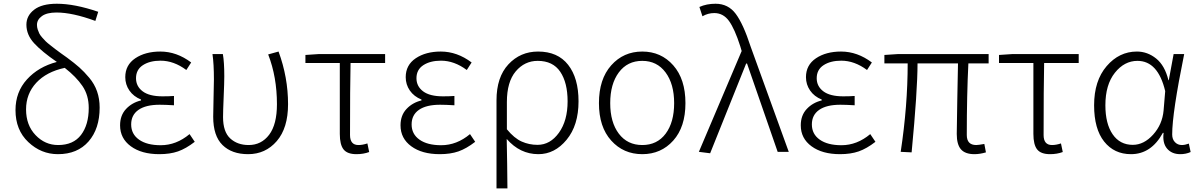

<svg xmlns="http://www.w3.org/2000/svg" viewBox="-20 -828 6532 1047"><path d="M296.9 -37.1Q379.9 -37.1 421.9 -92.3Q463.9 -147.5 463.9 -239.3Q463.9 -308.6 429.7 -358.9Q395.5 -409.2 333 -458Q233.4 -436.5 177.7 -376.5Q122.1 -316.4 122.1 -231.4Q122.1 -145.5 173.8 -91.3Q225.6 -37.1 296.9 -37.1ZM515.6 -763.7 500 -713.9Q375 -759.8 288.1 -759.8Q235.4 -759.8 208.5 -740.2Q181.6 -720.7 181.6 -692.4Q181.6 -679.7 185.5 -667.5Q189.5 -655.3 194.3 -645.5Q199.2 -635.7 210.4 -623Q221.7 -610.4 229.5 -602.5Q237.3 -594.7 254.9 -581.1Q272.5 -567.4 281.7 -560.1Q291 -552.7 313.5 -536.6Q335.9 -520.5 345.7 -513.7Q386.7 -483.4 412.6 -460.4Q438.5 -437.5 466.8 -403.8Q495.1 -370.1 509.3 -329.6Q523.4 -289.1 523.4 -241.2Q523.4 -126 462.9 -56.6Q402.3 12.7 295.9 12.7Q204.1 12.7 134.3 -53.2Q64.5 -119.1 64.5 -227.5Q64.5 -326.2 127 -395Q189.5 -463.9 290 -490.2Q209 -545.9 166.5 -591.8Q124 -637.7 124 -693.4Q124 -742.2 166 -774.9Q208 -807.6 290 -807.6Q386.7 -807.6 515.6 -763.7Z M848.6 12.7Q752 12.7 693.4 -30.3Q634.8 -73.2 634.8 -144.5Q634.8 -199.2 667.5 -233.9Q700.2 -268.6 749 -280.3V-285.2Q708 -301.8 685.5 -334.5Q663.1 -367.2 663.1 -407.2Q663.1 -473.6 717.8 -510.3Q772.5 -546.9 854.5 -546.9Q943.4 -546.9 1022.5 -487.3L996.1 -446.3Q927.7 -497.1 855.5 -497.1Q796.9 -497.1 759.3 -472.7Q721.7 -448.2 721.7 -401.4Q721.7 -357.4 757.8 -330.1Q793.9 -302.7 866.2 -302.7Q901.4 -302.7 928.7 -304.7V-253.9Q881.8 -256.8 850.6 -256.8Q775.4 -256.8 735.4 -229Q695.3 -201.2 695.3 -149.4Q695.3 -96.7 738.3 -66.4Q781.2 -36.1 856.4 -36.1Q941.4 -36.1 1013.7 -96.7L1042 -54.7Q994.1 -17.6 950.7 -2.4Q907.2 12.7 848.6 12.7Z M1333 12.7Q1244.1 12.7 1193.4 -37.1Q1142.6 -86.9 1142.6 -191.4Q1142.6 -225.6 1144.5 -293Q1146.5 -360.4 1146.5 -394.5Q1146.5 -479.5 1138.7 -533.2H1195.3Q1203.1 -489.3 1203.1 -412.1Q1203.1 -377.9 1199.7 -299.3Q1196.3 -220.7 1196.3 -189.5Q1196.3 -109.4 1235.4 -73.2Q1274.4 -37.1 1335.9 -37.1Q1405.3 -37.1 1447.8 -93.3Q1490.2 -149.4 1490.2 -259.8Q1490.2 -408.2 1442.4 -531.2L1499 -546.9Q1550.8 -406.2 1550.8 -259.8Q1550.8 -129.9 1489.3 -58.6Q1427.7 12.7 1333 12.7Z M1923.8 12.7Q1874 12.7 1853.5 -13.2Q1833 -39.1 1833 -97.7V-484.4H1645.5V-528.3L1718.8 -533.2H2080.1V-484.4H1891.6Q1888.7 -350.6 1888.7 -91.8Q1888.7 -37.1 1934.6 -37.1Q1957 -37.1 1983.4 -45.9L1993.2 1Q1961.9 12.7 1923.8 12.7Z M2377.9 12.7Q2281.2 12.7 2222.7 -30.3Q2164.1 -73.2 2164.1 -144.5Q2164.1 -199.2 2196.8 -233.9Q2229.5 -268.6 2278.3 -280.3V-285.2Q2237.3 -301.8 2214.8 -334.5Q2192.4 -367.2 2192.4 -407.2Q2192.4 -473.6 2247.1 -510.3Q2301.8 -546.9 2383.8 -546.9Q2472.7 -546.9 2551.8 -487.3L2525.4 -446.3Q2457 -497.1 2384.8 -497.1Q2326.2 -497.1 2288.6 -472.7Q2251 -448.2 2251 -401.4Q2251 -357.4 2287.1 -330.1Q2323.2 -302.7 2395.5 -302.7Q2430.7 -302.7 2458 -304.7V-253.9Q2411.1 -256.8 2379.9 -256.8Q2304.7 -256.8 2264.6 -229Q2224.6 -201.2 2224.6 -149.4Q2224.6 -96.7 2267.6 -66.4Q2310.5 -36.1 2385.7 -36.1Q2470.7 -36.1 2543 -96.7L2571.3 -54.7Q2523.4 -17.6 2480 -2.4Q2436.5 12.7 2377.9 12.7Z M2687.5 199.2V-281.2Q2687.5 -407.2 2752.4 -477.1Q2817.4 -546.9 2914.1 -546.9Q3021.5 -546.9 3078.1 -474.6Q3134.8 -402.3 3134.8 -275.4Q3134.8 -144.5 3069.8 -65.9Q3004.9 12.7 2916 12.7Q2815.4 12.7 2743.2 -70.3Q2746.1 66.4 2747.1 199.2ZM2911.1 -38.1Q2980.5 -38.1 3027.8 -104Q3075.2 -169.9 3075.2 -275.4Q3075.2 -377 3035.2 -436.5Q2995.1 -496.1 2912.1 -496.1Q2840.8 -496.1 2792.5 -439Q2744.1 -381.8 2744.1 -271.5V-123Q2784.2 -74.2 2824.7 -56.2Q2865.2 -38.1 2911.1 -38.1Z M3246.1 -265.6Q3246.1 -396.5 3313 -471.7Q3379.9 -546.9 3482.4 -546.9Q3585 -546.9 3651.4 -471.7Q3717.8 -396.5 3717.8 -265.6Q3717.8 -135.7 3651.4 -61.5Q3585 12.7 3482.4 12.7Q3379.9 12.7 3313 -61.5Q3246.1 -135.7 3246.1 -265.6ZM3482.4 -496.1Q3401.4 -496.1 3354.5 -433.1Q3307.6 -370.1 3307.6 -265.6Q3307.6 -161.1 3354.5 -99.1Q3401.4 -37.1 3482.4 -37.1Q3563.5 -37.1 3609.9 -99.1Q3656.2 -161.1 3656.2 -265.6Q3656.2 -370.1 3609.4 -433.1Q3562.5 -496.1 3482.4 -496.1Z M3852.5 7.8 3791 0 4024.4 -549.8 4016.6 -576.2Q3986.3 -670.9 3955.1 -713.9Q3923.8 -756.8 3875 -756.8Q3840.8 -756.8 3810.5 -739.3L3793.9 -790Q3833 -807.6 3881.8 -807.6Q3951.2 -807.6 3992.2 -752.4Q4033.2 -697.3 4073.2 -574.2L4281.2 0H4220.7L4053.7 -481.4H4048.8Z M4560.5 12.7Q4463.9 12.7 4405.3 -30.3Q4346.7 -73.2 4346.7 -144.5Q4346.7 -199.2 4379.4 -233.9Q4412.1 -268.6 4460.9 -280.3V-285.2Q4419.9 -301.8 4397.5 -334.5Q4375 -367.2 4375 -407.2Q4375 -473.6 4429.7 -510.3Q4484.4 -546.9 4566.4 -546.9Q4655.3 -546.9 4734.4 -487.3L4708 -446.3Q4639.6 -497.1 4567.4 -497.1Q4508.8 -497.1 4471.2 -472.7Q4433.6 -448.2 4433.6 -401.4Q4433.6 -357.4 4469.7 -330.1Q4505.9 -302.7 4578.1 -302.7Q4613.3 -302.7 4640.6 -304.7V-253.9Q4593.8 -256.8 4562.5 -256.8Q4487.3 -256.8 4447.3 -229Q4407.2 -201.2 4407.2 -149.4Q4407.2 -96.7 4450.2 -66.4Q4493.2 -36.1 4568.4 -36.1Q4653.3 -36.1 4725.6 -96.7L4753.9 -54.7Q4706.1 -17.6 4662.6 -2.4Q4619.1 12.7 4560.5 12.7Z M5293.9 12.7Q5243.2 12.7 5220.2 -13.7Q5197.3 -40 5197.3 -97.7Q5197.3 -134.8 5200.2 -283.7Q5203.1 -432.6 5204.1 -482.4H4983.4Q4983.4 -334 4951.2 2.9L4891.6 0Q4929.7 -251 4929.7 -482.4H4802.7V-528.3L4877 -533.2H5371.1V-482.4H5260.7Q5252 -310.5 5252 -91.8Q5252 -37.1 5303.7 -37.1Q5314.5 -37.1 5347.7 -43L5356.4 2.9Q5323.2 12.7 5293.9 12.7Z M5706.1 12.7Q5656.2 12.7 5635.7 -13.2Q5615.2 -39.1 5615.2 -97.7V-484.4H5427.7V-528.3L5501 -533.2H5862.3V-484.4H5673.8Q5670.9 -350.6 5670.9 -91.8Q5670.9 -37.1 5716.8 -37.1Q5739.3 -37.1 5765.6 -45.9L5775.4 1Q5744.1 12.7 5706.1 12.7Z M6147.5 12.7Q6055.7 12.7 6001 -56.2Q5946.3 -125 5946.3 -253.9Q5946.3 -387.7 6014.6 -467.3Q6083 -546.9 6179.7 -546.9Q6237.3 -546.9 6284.7 -508.8Q6332 -470.7 6351.6 -390.6H6353.5L6379.9 -533.2H6437.5Q6372.1 -211.9 6372.1 -94.7Q6372.1 -68.4 6387.2 -52.7Q6402.3 -37.1 6424.8 -37.1Q6441.4 -37.1 6462.9 -44.9L6472.7 1Q6447.3 12.7 6416 12.7Q6370.1 12.7 6344.2 -17.6Q6318.4 -47.9 6325.2 -103.5H6321.3Q6257.8 12.7 6147.5 12.7ZM6157.2 -38.1Q6217.8 -38.1 6268.1 -93.8Q6318.4 -149.4 6325.2 -225.6L6334 -331.1Q6294.9 -496.1 6182.6 -496.1Q6111.3 -496.1 6059.6 -431.2Q6007.8 -366.2 6007.8 -253.9Q6007.8 -153.3 6047.4 -95.7Q6086.9 -38.1 6157.2 -38.1Z"/></svg>

Font: Bpmf Zihi Sans Light
Style: Light
Weight: 300
Foundry: But Ko
Version: Version 1.320